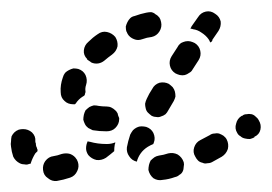

<svg xmlns="http://www.w3.org/2000/svg" viewBox="-42 -306 493 348"><path d="M99 -13Q99 -14 98 -14Q98 -15 98 -16Q97 -17 97 -17Q93 -24 85 -27Q78 -29 70 -27Q62 -24 55 -23Q46 -22 40 -14Q35 -7 36 2Q37 12 45 17Q52 23 61 22Q73 20 85 16Q94 13 98 4Q102 -4 99 -13ZM289 5Q291 1 291 -4Q292 -8 291 -12Q288 -21 280 -26Q272 -30 263 -28Q254 -25 246 -24Q241 -23 238 -21Q234 -18 231 -15Q229 -11 228 -7Q227 -2 227 2Q229 11 236 17Q244 22 253 20Q264 19 275 15Q280 14 283 11Q287 9 289 5ZM-6 -10Q-10 -12 -13 -15Q-16 -18 -18 -22Q-21 -31 -22 -40Q-23 -45 -22 -50Q-22 -54 -21 -59Q-19 -63 -16 -66Q-13 -69 -8 -71Q-4 -72 0 -72Q9 -72 16 -66Q23 -59 22 -50Q22 -48 23 -46Q23 -41 25 -38Q25 -36 26 -35Q26 -34 26 -32Q24 -30 22 -28Q17 -20 14 -11Q14 -11 14 -10Q13 -10 13 -9Q12 -9 11 -9Q7 -7 3 -8Q-2 -8 -6 -10ZM369 -53Q367 -57 363 -60Q360 -62 355 -64Q351 -65 347 -64Q342 -64 338 -61Q329 -56 321 -52Q313 -48 310 -39Q307 -30 312 -22Q314 -18 317 -15Q320 -12 325 -11Q329 -9 333 -10Q338 -10 342 -12Q351 -17 360 -22Q368 -27 371 -36Q373 -45 369 -53ZM199 -70Q202 -73 206 -75Q210 -77 214 -77Q219 -77 223 -76Q232 -73 236 -65Q240 -56 237 -48Q236 -46 236 -45Q231 -43 226 -40Q218 -35 213 -28Q208 -21 206 -13Q197 -15 192 -23Q187 -30 188 -39Q190 -50 194 -62Q196 -66 199 -70ZM118 -25Q114 -31 114 -37Q114 -44 117 -50Q119 -49 121 -49Q135 -45 151 -45H152Q160 -45 167 -48Q167 -46 166 -44Q165 -38 165 -32Q158 -26 150 -20Q142 -15 133 -16Q124 -18 118 -25ZM427 -88Q425 -92 421 -95Q418 -98 414 -99Q409 -100 405 -99Q400 -99 397 -96H396Q388 -91 386 -82Q383 -73 388 -65Q390 -61 394 -59Q397 -56 402 -55Q406 -54 411 -54Q415 -55 419 -57V-58Q428 -62 430 -71Q432 -80 427 -88ZM151 -68Q138 -68 126 -70Q122 -72 118 -74Q114 -77 112 -81Q110 -85 109 -89Q109 -93 110 -98Q111 -102 113 -106Q116 -109 120 -112Q124 -114 128 -115Q133 -115 137 -114Q144 -113 151 -113Q156 -113 160 -111Q164 -109 167 -106Q168 -105 169 -104Q170 -102 171 -101Q171 -101 171 -101Q172 -96 174 -92Q174 -91 174 -91Q174 -91 174 -90Q174 -81 167 -74Q161 -68 151 -68ZM222 -110Q223 -105 226 -102Q229 -99 233 -96Q237 -94 241 -94Q246 -93 250 -95Q254 -96 258 -99Q261 -102 263 -106Q268 -114 273 -123Q275 -127 276 -131Q276 -136 275 -140Q274 -144 271 -148Q268 -151 264 -154Q256 -158 247 -156Q238 -153 234 -145Q228 -136 224 -127Q222 -123 221 -118Q221 -114 222 -110ZM68 -139Q67 -152 72 -166Q73 -170 76 -174Q79 -177 83 -179Q87 -181 91 -182Q96 -182 100 -181Q109 -178 113 -170Q117 -161 114 -152Q112 -146 113 -140Q113 -138 112 -136Q112 -134 111 -133Q110 -132 108 -131Q100 -126 95 -118Q94 -118 94 -117Q93 -117 92 -117Q91 -117 91 -117Q81 -117 75 -123Q68 -129 68 -139ZM276 -173Q280 -171 284 -170Q289 -169 293 -170Q297 -171 301 -174Q305 -176 307 -180L318 -197Q323 -205 321 -214Q319 -223 311 -228Q307 -230 303 -231Q299 -232 294 -231Q290 -230 286 -228Q282 -225 280 -221L269 -204Q264 -196 266 -187Q268 -178 276 -173ZM118 -230Q126 -238 135 -244Q143 -250 152 -248Q161 -246 167 -239Q172 -231 171 -222Q169 -213 161 -207Q154 -202 147 -196Q142 -192 136 -191Q129 -190 123 -193Q122 -194 122 -194Q119 -196 116 -198Q116 -198 116 -198Q116 -198 116 -199Q109 -206 110 -215Q111 -224 118 -230ZM331 -285Q340 -287 348 -281Q356 -276 358 -267Q359 -258 354 -250Q349 -243 343 -234Q343 -232 342 -231Q341 -230 339 -229Q338 -232 336 -235Q331 -242 323 -247Q316 -252 308 -253Q306 -254 303 -254Q304 -255 304 -256Q305 -257 305 -258Q312 -268 317 -275Q322 -283 331 -285ZM189 -266Q191 -270 194 -273Q197 -276 202 -277Q213 -281 223 -283Q228 -284 232 -284Q237 -283 240 -280Q244 -278 247 -274Q249 -271 250 -266Q252 -257 247 -249Q242 -241 233 -239Q224 -238 216 -235Q208 -232 201 -235Q193 -238 189 -245Q189 -246 188 -247Q188 -248 188 -248Q187 -249 187 -249Q186 -253 186 -258Q187 -262 189 -266Z"/></svg>

Font: FRB American Cursive Guidelines Dashed Extrabold
Style: Bold Italic
Weight: 800
Italic angle: -25°
Version: Version 2.0;Modular Font Editor K font №1